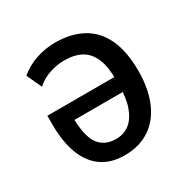

<svg xmlns="http://www.w3.org/2000/svg" viewBox="-122 -616 731 739"><g transform="rotate(-30 243.0 -246.0)"><path d="M230 9Q170 9 129.5 -19Q89 -47 68 -101Q47 -155 47 -231V-272H361V-206H115L129 -224Q129 -135 155 -98.5Q181 -62 232 -62Q267 -62 292 -81.5Q317 -101 331 -139.5Q345 -178 345 -236V-259Q345 -319 329.5 -355Q314 -391 284 -407.5Q254 -424 209 -424Q178 -424 145 -413.5Q112 -403 85 -379L54 -446Q88 -474 129 -487.5Q170 -501 213 -501Q283 -501 333.5 -473.5Q384 -446 410.5 -389.5Q437 -333 437 -247Q437 -169 413 -111.5Q389 -54 342.5 -22.5Q296 9 230 9Z"/></g></svg>

Font: Nunito Sans 10pt Condensed SemiBold
Style: Regular
Weight: 600
Width: 3
Designer: Vernon Adams
Foundry: Vernon Adams
Version: Version 3.101;gftools[0.9.27]